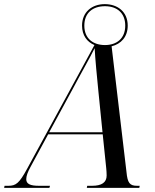

<svg xmlns="http://www.w3.org/2000/svg" viewBox="-74 -909 749 929"><path d="M-54 0H165L168 -10H115C72 -10 53 -19 53 -42C53 -57 60 -77 74 -102L159 -259H423L440 -95C441 -85 442 -71 442 -60C442 -26 418 -10 371 -10H348L346 0H600L602 -10H590C554 -10 543 -23 538 -77L466 -685C511 -696 544 -730 544 -785C544 -852 495 -889 433 -889C371 -889 323 -851 323 -785C323 -738 347 -706 383 -691L57 -92C19 -22 3 -10 -34 -10H-52ZM434 -691C377 -691 334 -722 334 -785C334 -847 375 -879 434 -879C491 -879 532 -847 532 -785C532 -723 491 -691 434 -691ZM277 -477C316 -551 362 -631 384 -676C386 -631 396 -527 402 -468L422 -269H164Z"/></svg>

Font: Noto Serif Display SemiCondensed
Style: Italic
Weight: 400
Width: 4
Italic angle: -12°
Designer: Monotype Design Team
Foundry: Monotype Imaging Inc.
Version: Version 2.009